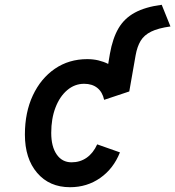

<svg xmlns="http://www.w3.org/2000/svg" viewBox="-20 -770 732 802"><path d="M272.5 12Q186.5 12 135.2 -47.8Q84 -107.5 84 -208Q84 -300.5 117.2 -371.5Q150.5 -442.5 209.2 -482.8Q268 -523 344.5 -523Q369 -523 391 -517.8Q413 -512.5 432 -503L439 -545Q450.5 -610 475 -651.8Q499.5 -693.5 543.2 -717.2Q587 -741 655.5 -750L692 -659.5Q641 -652.5 611.5 -638Q582 -623.5 567.5 -599.5Q553 -575.5 546.5 -539L520 -388L415 -353Q408 -385.5 386.5 -402.8Q365 -420 331.5 -420Q292 -420 260.8 -393.5Q229.5 -367 211.8 -320.8Q194 -274.5 194 -215Q194 -157.5 216.8 -124.8Q239.5 -92 279 -92Q314.5 -92 342 -111.2Q369.5 -130.5 386 -167L481 -133.5Q454 -65.5 398.8 -26.8Q343.5 12 272.5 12Z"/></svg>

Font: Overpass SemiBold
Style: Italic
Weight: 600
Italic angle: -10°
Designer: Delve Withrington, Dave Bailey, Thomas Jockin
Foundry: Delve Fonts LLC
Version: Version 4.000